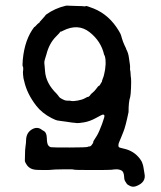

<svg xmlns="http://www.w3.org/2000/svg" viewBox="-20 -601 587 699"><path d="M128 -525 144 -543Q144 -544 148 -548Q180 -571 219 -580Q225 -581 225.5 -580.5Q226 -580 237 -580Q248 -580 251.5 -579.5Q255 -579 267.5 -579Q280 -579 285.5 -578Q291 -577 292 -579Q293 -581 321 -570Q378 -547 413 -488Q420 -476 420.5 -473Q421 -470 424 -461Q427 -452 428 -449Q429 -446 433 -437Q440 -423 440 -421Q447 -408 449 -393Q451 -378 452.5 -369Q454 -360 453.5 -353.5Q453 -347 454 -344.5Q455 -342 455.5 -331Q456 -320 457 -317Q458 -306 457 -281Q456 -256 454 -248Q448 -231 448 -193Q437 -140 429.5 -122Q422 -104 420.5 -99.5Q419 -95 415 -86.5Q411 -78 411 -72Q411 -66 414 -64.5Q417 -63 430 -60Q468 -52 490 -22Q497 -12 497.5 -9Q498 -6 499.5 -3Q501 0 502.5 9.5Q504 19 506 31Q513 63 475 77Q461 82 448 73Q446 72 446 72L445 71Q444 70 444 70Q443 71 443 70Q442 68 437 61Q432 54 432 43Q431 24 422 19.5Q413 15 402 15.5Q391 16 387 17Q381 18 315 18Q249 18 248.5 16.5Q248 15 210.5 15.5Q173 16 169.5 17Q166 18 138 18Q110 18 103 16Q83 12 73 -8Q70 -15 70.5 -15.5Q71 -16 71 -36.5Q71 -57 73 -69Q75 -81 75 -92Q76 -119 98 -131Q117 -141 133 -128Q137 -125 140 -124Q150 -118 150.5 -98Q151 -78 155.5 -72Q160 -66 166 -65Q172 -64 233.5 -64Q295 -64 300 -66.5Q305 -69 305 -68Q305 -67 307.5 -68Q310 -69 313 -72Q320 -81 319.5 -83.5Q319 -86 322 -90Q325 -94 333 -107.5Q341 -121 351.5 -149.5Q362 -178 360 -181Q358 -184 355 -184Q352 -184 329.5 -171.5Q307 -159 285.5 -155.5Q264 -152 259 -153Q254 -154 251 -154Q248 -154 245 -154.5Q242 -155 237 -155.5Q232 -156 227.5 -157Q223 -158 217 -158.5Q211 -159 202 -160.5Q193 -162 188.5 -162.5Q184 -163 168 -171Q133 -189 112 -216Q78 -260 68 -306Q66 -313 65.5 -316Q65 -319 64 -328.5Q63 -338 63.5 -338.5Q64 -339 64.5 -348Q65 -357 63 -359Q61 -361 63 -384Q70 -458 105 -503Q106 -502 109.5 -506Q113 -510 116 -513Q119 -516 119 -515.5Q119 -515 121 -517Q123 -519 123.5 -518.5Q124 -518 124 -519.5Q124 -521 126 -523Q128 -525 128 -525ZM209 -489Q202 -485 201 -486Q200 -487 199 -484.5Q198 -482 184 -468Q159 -443 149 -403Q146 -393 145 -390Q144 -387 142.5 -381.5Q141 -376 141.5 -370Q142 -364 142.5 -360Q143 -356 144 -342Q147 -298 186 -260Q193 -252 195 -248.5Q197 -245 206 -240.5Q215 -236 217.5 -235.5Q220 -235 224.5 -234.5Q229 -234 230.5 -234.5Q232 -235 239.5 -233.5Q247 -232 263.5 -235Q280 -238 289.5 -243.5Q299 -249 299.5 -248Q300 -247 304 -250Q308 -253 309 -255.5Q310 -258 317 -263.5Q324 -269 331 -278.5Q338 -288 339 -288Q342 -288 345.5 -294.5Q349 -301 349 -301Q351 -301 351 -304Q351 -307 354.5 -315.5Q358 -324 359 -330Q360 -336 361.5 -342Q363 -348 363.5 -357Q364 -366 364.5 -367Q365 -368 364.5 -373Q364 -378 364 -385Q363 -396 359 -402Q348 -451 306 -484Q264 -517 209 -489Z"/></svg>

Font: TT2020 Style E
Style: Regular
Weight: 400
Version: Version 00.2